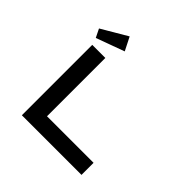

<svg xmlns="http://www.w3.org/2000/svg" viewBox="-224 -1139 1350 1350"><g transform="rotate(45 450.5 -464.0)"><path d="M178 0V-700H308V-120H771V0ZM161 -752 130 -815 322 -928 372 -829Z"/></g></svg>

Font: Lexend Zetta Medium
Style: Regular
Weight: 500
Designer: Bonnie Shaver-Troup, Thomas Jockin
Foundry: Lexend
Version: Version 1.007